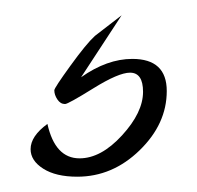

<svg xmlns="http://www.w3.org/2000/svg" viewBox="-20 -58 258 251"><path d="M104 -11 139 -38 86 43Q120 19 153 19Q198 19 198 61Q198 104 162.5 138.5Q127 173 81 173Q53 173 36.5 162.5Q20 152 20 137Q20 120 42 104Q52 149 84 149Q112 149 139.5 119Q167 89 167 62Q167 37 150 37Q135 37 102 57.5Q69 78 65 78Q59 78 55 72Q51 66 51 60Q51 57 72 28Q93 -1 104 -11Z"/></svg>

Font: Dancing Script
Style: Regular
Weight: 400
Designer: Pablo Impallari
Foundry: Pablo Impallari. www.impallari.com
Version: Version 1.002